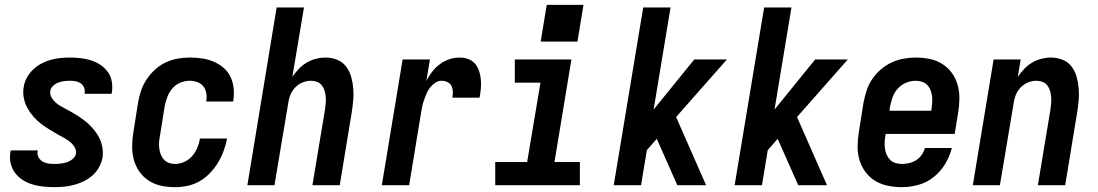

<svg xmlns="http://www.w3.org/2000/svg" viewBox="-20 -766 4540 794"><path d="M205 8Q182 8 158.5 5.5Q135 3 113.5 -3.5Q92 -10 73.5 -22Q55 -34 42 -51.5Q29 -69 24 -91Q19 -113 23 -137Q23 -139 23.5 -140.5Q24 -142 25 -144H136Q136 -143 136 -142.5Q136 -142 136 -141Q133 -128 139 -116.5Q145 -105 155.5 -98.5Q166 -92 179 -90Q192 -88 205 -88Q218 -88 231 -89.5Q244 -91 256.5 -95Q269 -99 280.5 -108.5Q292 -118 294 -131Q296 -145 288.5 -157.5Q281 -170 270.5 -178.5Q260 -187 248 -194Q236 -201 224 -207Q205 -218 186 -229.5Q167 -241 150 -254Q133 -267 118.5 -283.5Q104 -300 93.5 -319Q83 -338 78.5 -360.5Q74 -383 78 -406Q81 -426 91 -444.5Q101 -463 116.5 -478Q132 -493 151 -503Q170 -513 189.5 -518.5Q209 -524 229 -526Q249 -528 268 -528Q291 -528 313.5 -525.5Q336 -523 356.5 -516.5Q377 -510 395 -498Q413 -486 425.5 -469Q438 -452 442 -430Q446 -408 443 -385Q442 -383 442 -381.5Q442 -380 441 -378H330Q330 -379 330 -379.5Q330 -380 330 -381Q332 -393 327.5 -404Q323 -415 313.5 -421.5Q304 -428 292.5 -430Q281 -432 268 -432Q257 -432 245 -430.5Q233 -429 221 -424.5Q209 -420 199.5 -411Q190 -402 188 -390Q186 -376 192.5 -364Q199 -352 209 -343Q219 -334 230.5 -327.5Q242 -321 254 -314.5Q266 -308 277.5 -301.5Q289 -295 300 -288Q311 -281 322 -273Q333 -265 342.5 -256.5Q352 -248 361 -238Q370 -228 377.5 -217.5Q385 -207 391 -195Q397 -183 400.5 -169.5Q404 -156 405 -142Q406 -128 404 -114Q400 -94 389.5 -74.5Q379 -55 362.5 -40.5Q346 -26 326.5 -16.5Q307 -7 286.5 -1.5Q266 4 245.5 6Q225 8 205 8Z M704 8Q674 8 646 2Q618 -4 595 -19Q572 -34 556 -57Q540 -80 533 -107Q526 -134 526.5 -163.5Q527 -193 532 -222L551 -342Q555 -367 563.5 -391.5Q572 -416 586.5 -438Q601 -460 621.5 -478.5Q642 -497 665.5 -508Q689 -519 714.5 -523.5Q740 -528 765 -528Q790 -528 815 -524.5Q840 -521 862.5 -511.5Q885 -502 903.5 -486.5Q922 -471 932.5 -449.5Q943 -428 946 -403Q949 -378 945 -352Q945 -350 944.5 -348.5Q944 -347 944 -346H832Q833 -347 833 -347.5Q833 -348 833 -349Q836 -365 833 -381.5Q830 -398 820.5 -409.5Q811 -421 796 -426.5Q781 -432 765 -432Q745 -432 725.5 -424Q706 -416 692.5 -400Q679 -384 672 -365Q665 -346 661 -327L642 -207Q639 -193 638 -179.5Q637 -166 638.5 -153Q640 -140 644.5 -128Q649 -116 657.5 -106.5Q666 -97 678 -92.5Q690 -88 704 -88Q723 -88 742 -96.5Q761 -105 774.5 -120.5Q788 -136 796 -155Q804 -174 807 -193H919Q914 -168 905 -142.5Q896 -117 882 -94Q868 -71 848.5 -50.5Q829 -30 805.5 -16.5Q782 -3 755.5 2.5Q729 8 704 8Z M1003 0 1124 -735H1237L1189 -448Q1201 -466 1216 -481.5Q1231 -497 1249 -507.5Q1267 -518 1287 -523Q1307 -528 1327 -528Q1352 -528 1375 -518.5Q1398 -509 1412 -490Q1426 -471 1432.5 -447.5Q1439 -424 1441 -399Q1443 -374 1440.5 -348.5Q1438 -323 1434 -298L1385 0H1272L1324 -313Q1326 -327 1327 -340Q1328 -353 1327 -366Q1326 -379 1322 -391.5Q1318 -404 1310.5 -413.5Q1303 -423 1291 -427.5Q1279 -432 1266 -432Q1248 -432 1231 -425Q1214 -418 1201 -404.5Q1188 -391 1181 -374Q1174 -357 1172 -340L1115 0Z M1559 0 1645 -520H1758L1743 -431Q1753 -451 1767 -469Q1781 -487 1799 -500.5Q1817 -514 1838 -521Q1859 -528 1880 -528Q1899 -528 1916 -522Q1933 -516 1944.5 -502.5Q1956 -489 1961.5 -472Q1967 -455 1968.5 -436.5Q1970 -418 1968.5 -399.5Q1967 -381 1963 -362H1851Q1853 -375 1852.5 -388Q1852 -401 1846.5 -411.5Q1841 -422 1829.5 -427Q1818 -432 1805 -432Q1792 -432 1779.5 -423.5Q1767 -415 1758 -403.5Q1749 -392 1743.5 -378.5Q1738 -365 1733.5 -352Q1729 -339 1726 -325.5Q1723 -312 1721 -298L1672 0Z M2028 0V-96H2160L2215 -424H2109V-520H2343L2273 -96H2378V0ZM2368 -594H2216L2241 -746H2393Z M2518 0 2640 -735H2753L2683 -313L2851 -520H2986L2776 -282L2900 0H2781L2696 -192L2655 -145L2631 0Z M3018 0 3140 -735H3253L3183 -313L3351 -520H3486L3276 -282L3400 0H3281L3196 -192L3155 -145L3131 0Z M3710 8Q3680 8 3651 2Q3622 -4 3598.5 -18.5Q3575 -33 3558.5 -55.5Q3542 -78 3534 -105.5Q3526 -133 3526.5 -162.5Q3527 -192 3532 -222L3551 -342Q3556 -367 3564 -392Q3572 -417 3587 -439Q3602 -461 3623 -479Q3644 -497 3668 -508Q3692 -519 3717.5 -523.5Q3743 -528 3767 -528Q3797 -528 3825.5 -522Q3854 -516 3877.5 -501Q3901 -486 3917 -463.5Q3933 -441 3940.5 -413.5Q3948 -386 3947.5 -356.5Q3947 -327 3942 -298L3928 -212H3642V-207Q3639 -193 3638.5 -179Q3638 -165 3639.5 -152Q3641 -139 3646.5 -126.5Q3652 -114 3661 -105Q3670 -96 3683 -92Q3696 -88 3710 -88Q3724 -88 3739.5 -91.5Q3755 -95 3768.5 -103.5Q3782 -112 3791.5 -125.5Q3801 -139 3805 -154H3916Q3908 -120 3889 -88.5Q3870 -57 3841.5 -34Q3813 -11 3778 -1.5Q3743 8 3710 8ZM3658 -308H3831L3832 -313Q3834 -327 3835 -341Q3836 -355 3834.5 -368Q3833 -381 3828 -393.5Q3823 -406 3814 -415Q3805 -424 3792.5 -428Q3780 -432 3766 -432Q3747 -432 3727.5 -424Q3708 -416 3693.5 -400.5Q3679 -385 3672 -365.5Q3665 -346 3661 -327Z M4003 0 4089 -520H4201L4189 -448Q4201 -466 4216 -481.5Q4231 -497 4249 -507.5Q4267 -518 4287 -523Q4307 -528 4327 -528Q4352 -528 4375 -518.5Q4398 -509 4412 -490Q4426 -471 4432.5 -447.5Q4439 -424 4441 -399Q4443 -374 4440.5 -348.5Q4438 -323 4434 -298L4385 0H4272L4324 -313Q4326 -327 4327 -340Q4328 -353 4327 -366Q4326 -379 4322 -391.5Q4318 -404 4310.5 -413.5Q4303 -423 4291 -427.5Q4279 -432 4266 -432Q4248 -432 4231 -425Q4214 -418 4201 -404.5Q4188 -391 4181 -374Q4174 -357 4172 -340L4115 0Z"/></svg>

Font: Iosevka SS04 Oblique
Style: Bold
Weight: 700
Italic angle: -9°
Monospace: yes
Designer: Belleve Invis
Foundry: Belleve Invis
Version: Version 19.0.0; ttfautohint (v1.8.4)